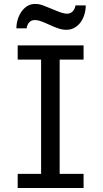

<svg xmlns="http://www.w3.org/2000/svg" viewBox="-20 -940 516 960"><path d="M397.9 -712.9V-642.1H278.3V-70.8H397.9V0H68.4V-70.8H185.5V-642.1H68.4V-712.9ZM62 -798.3Q62 -820.8 68.6 -842.5Q75.2 -864.3 87.2 -881.6Q99.1 -898.9 116.5 -909.7Q133.8 -920.4 155.8 -920.4Q166 -920.4 175.8 -918.5Q185.5 -916.5 195.6 -912.8Q205.6 -909.2 216.6 -904.5Q227.5 -899.9 240.2 -895Q253.4 -889.6 263.9 -885.3Q274.4 -880.9 283.4 -877.9Q292.5 -875 300.3 -873.3Q308.1 -871.6 315.9 -871.6Q333 -871.6 344 -883.8Q355 -896 357.4 -913.1H408.7Q408.7 -889.6 402.1 -867.7Q395.5 -845.7 383.1 -828.6Q370.6 -811.5 352.5 -801.3Q334.5 -791 312 -791Q292.5 -791 272.7 -797.6Q252.9 -804.2 230.5 -814.5Q202.1 -827.6 185.3 -833.7Q168.5 -839.8 154.8 -839.8Q136.7 -839.8 126 -828.1Q115.2 -816.4 113.3 -798.3Z"/></svg>

Font: Andika New Basic
Style: Regular
Weight: 400
Designer: Victor Gaultney, Annie Olsen, Julie Remington, Don Collingsworth, Eric Hays
Foundry: SIL International
Version: Version 5.500